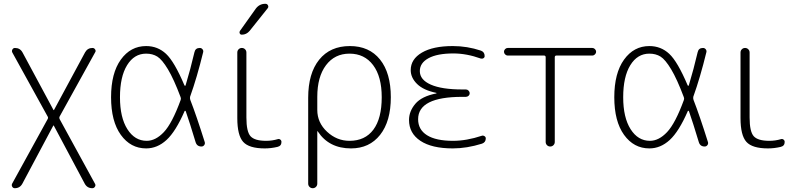

<svg xmlns="http://www.w3.org/2000/svg" viewBox="-20 -773 4233 1013"><path d="M44 196 231 -144Q236 -152 231 -159L45 -496Q41 -504 45.5 -512Q50 -520 59 -520Q86 -520 99 -496L262 -193Q262 -192 264 -192Q265 -192 265 -193L429 -497Q442 -520 468 -520Q477 -520 482 -512Q487 -504 482 -497L295 -159Q291 -152 295 -144L481 196Q486 204 481 212Q476 220 467 220Q440 220 427 196L264 -110Q264 -111 262 -111Q261 -111 261 -110L98 196Q85 220 58 220Q49 220 44.5 212Q40 204 44 196Z M751 -490Q688 -490 650.5 -429Q613 -368 613 -260Q613 -153 652 -91.5Q691 -30 754 -30Q801 -30 844.5 -76Q888 -122 933 -245Q936 -252 933 -260Q897 -356 866 -407.5Q835 -459 810 -474.5Q785 -490 751 -490ZM751 10Q669 10 617.5 -61.5Q566 -133 566 -260Q566 -387 617.5 -458.5Q669 -530 751 -530Q812 -530 856 -489Q900 -448 953 -323Q954 -321 956 -320.5Q958 -320 959 -322Q985 -408 1006 -498Q1011 -520 1034 -520Q1043 -520 1048.5 -513Q1054 -506 1052 -498Q1019 -363 983 -263Q981 -256 984 -246Q1016 -164 1060 -24Q1063 -15 1057.5 -7.5Q1052 0 1043 0Q1019 0 1012 -23Q981 -126 960 -186Q959 -188 957 -188.5Q955 -189 954 -187Q907 -79 858.5 -34.5Q810 10 751 10Z M1377 10Q1294 10 1263 -24.5Q1232 -59 1232 -150V-496Q1232 -506 1239 -513Q1246 -520 1256 -520Q1266 -520 1273 -513Q1280 -506 1280 -496V-153Q1280 -78 1302 -54Q1324 -30 1384 -30Q1416 -30 1446 -39Q1453 -41 1459 -36.5Q1465 -32 1465 -24Q1465 -3 1444 2Q1410 10 1377 10ZM1256 -590Q1248 -590 1245 -596.5Q1242 -603 1246 -610L1330 -728Q1349 -753 1380 -753Q1390 -753 1394 -744.5Q1398 -736 1392 -729L1297 -610Q1280 -590 1256 -590Z M1654 -262V-193Q1654 -126 1705.5 -78Q1757 -30 1824 -30Q1906 -30 1950 -89Q1994 -148 1994 -260Q1994 -369 1948.5 -429.5Q1903 -490 1824 -490Q1746 -490 1700 -429Q1654 -368 1654 -262ZM1606 196V-257Q1606 -386 1664 -458Q1722 -530 1826 -530Q1928 -530 1985 -459Q2042 -388 2042 -260Q2042 -133 1985.5 -61.5Q1929 10 1832 10Q1716 10 1657 -79Q1657 -81 1655 -81Q1654 -81 1654 -80V196Q1654 206 1647 213Q1640 220 1630 220Q1620 220 1613 213Q1606 206 1606 196Z M2369 10Q2258 10 2198 -30Q2138 -70 2138 -140Q2138 -186 2171.5 -225.5Q2205 -265 2282 -280Q2283 -280 2283 -282Q2283 -283 2282 -283Q2214 -297 2180.5 -330Q2147 -363 2147 -403Q2147 -461 2206 -495.5Q2265 -530 2369 -530Q2445 -530 2517 -506Q2537 -499 2537 -477Q2537 -470 2531 -466Q2525 -462 2517 -464Q2442 -491 2372 -491Q2287 -491 2241 -466Q2195 -441 2195 -398Q2195 -352 2253 -326.5Q2311 -301 2419 -301H2438Q2446 -301 2452 -295Q2458 -289 2458 -281Q2458 -273 2452 -267.5Q2446 -262 2438 -262H2419Q2186 -262 2186 -144Q2186 -89 2233 -59.5Q2280 -30 2370 -30Q2442 -30 2523 -57Q2530 -59 2536.5 -54.5Q2543 -50 2543 -43Q2543 -22 2523 -15Q2443 10 2369 10Z M2659 -480Q2651 -480 2645 -486Q2639 -492 2639 -500Q2639 -508 2645 -514Q2651 -520 2659 -520H3105Q3113 -520 3119 -514Q3125 -508 3125 -500Q3125 -492 3119 -486Q3113 -480 3105 -480H2916Q2907 -480 2907 -471V-24Q2907 -14 2900 -7Q2893 0 2883 0Q2873 0 2866 -7Q2859 -14 2859 -24V-471Q2859 -480 2850 -480Z M3406 -490Q3343 -490 3305.5 -429Q3268 -368 3268 -260Q3268 -153 3307 -91.5Q3346 -30 3409 -30Q3456 -30 3499.5 -76Q3543 -122 3588 -245Q3591 -252 3588 -260Q3552 -356 3521 -407.5Q3490 -459 3465 -474.5Q3440 -490 3406 -490ZM3406 10Q3324 10 3272.5 -61.5Q3221 -133 3221 -260Q3221 -387 3272.5 -458.5Q3324 -530 3406 -530Q3467 -530 3511 -489Q3555 -448 3608 -323Q3609 -321 3611 -320.5Q3613 -320 3614 -322Q3640 -408 3661 -498Q3666 -520 3689 -520Q3698 -520 3703.5 -513Q3709 -506 3707 -498Q3674 -363 3638 -263Q3636 -256 3639 -246Q3671 -164 3715 -24Q3718 -15 3712.5 -7.5Q3707 0 3698 0Q3674 0 3667 -23Q3636 -126 3615 -186Q3614 -188 3612 -188.5Q3610 -189 3609 -187Q3562 -79 3513.5 -34.5Q3465 10 3406 10Z M4032 10Q3949 10 3918 -24.5Q3887 -59 3887 -150V-496Q3887 -506 3894 -513Q3901 -520 3911 -520Q3921 -520 3928 -513Q3935 -506 3935 -496V-153Q3935 -78 3957 -54Q3979 -30 4039 -30Q4071 -30 4101 -39Q4108 -41 4114 -36.5Q4120 -32 4120 -24Q4120 -3 4099 2Q4065 10 4032 10Z"/></svg>

Font: Rounded Mplus 1c Light
Style: Regular
Weight: 300
Version: Version 1.059.20150529